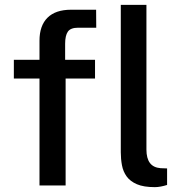

<svg xmlns="http://www.w3.org/2000/svg" viewBox="-20 -763 750 790"><path d="M371 -517V-440H250V0H142.5V-440H37V-517H142.5V-595.5Q142.5 -657.5 175.5 -690.2Q208.5 -723 272.5 -723H375.5L376 -649H301.5Q270.5 -649 259.2 -632.8Q248 -616.5 248 -583V-517ZM617 7Q571 7 543.2 -5Q515.5 -17 501 -37.2Q486.5 -57.5 481.8 -83.2Q477 -109 477 -136.5V-743H582.5V-147.5Q582.5 -111.5 596.8 -92.5Q611 -73.5 640.5 -71L667.5 -70V-2Q655 2 641.8 4.5Q628.5 7 617 7Z"/></svg>

Font: Public Sans Medium
Style: Regular
Weight: 500
Designer: The Public Sans Project Authors: Dan O. Williams and USWDS (Libre Franklin designed by Pablo Impallari and Rodrigo Fuenz
Version: Version 1.007